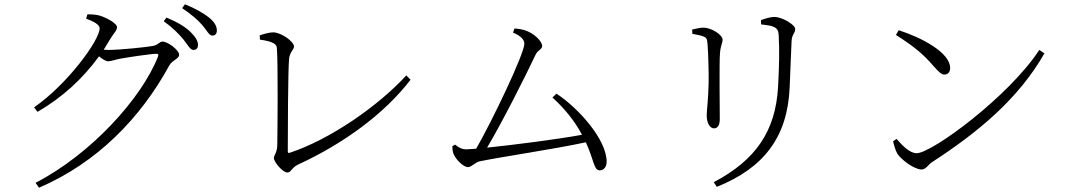

<svg xmlns="http://www.w3.org/2000/svg" viewBox="-20 -819 5000 896"><path d="M836 -635C857 -608 868 -586 882 -586C896 -586 904 -594 904 -609C904 -628 893 -646 868 -671C845 -693 808 -716 757 -737L744 -720C786 -690 815 -660 836 -635ZM923 -703C945 -678 955 -653 971 -653C984 -653 992 -661 992 -677C992 -697 981 -717 953 -739C930 -757 893 -779 843 -799L830 -781C875 -750 900 -729 923 -703ZM146 34 162 57C434 -60 636 -268 771 -515C785 -539 816 -545 816 -563C816 -586 762 -625 739 -625C723 -625 719 -608 690 -604C663 -599 539 -586 487 -586L464 -587L497 -641C512 -666 526 -676 526 -693C526 -709 479 -736 446 -746C425 -752 405 -752 388 -752L382 -732C417 -719 445 -704 445 -687C445 -631 294 -425 139 -318L155 -297C269 -363 365 -450 442 -556C458 -543 474 -533 485 -533C498 -533 519 -541 540 -545C578 -552 687 -568 709 -568C718 -568 721 -565 717 -554C640 -359 404 -99 146 34Z M1192 -654 1193 -634C1260 -625 1271 -610 1272 -596C1278 -521 1275 -200 1274 -144C1274 -107 1258 -94 1258 -82C1258 -63 1299 -14 1321 -14C1339 -14 1341 -37 1371 -51C1584 -149 1774 -288 1896 -447L1876 -467C1745 -324 1520 -168 1332 -106C1325 -104 1323 -106 1323 -114C1323 -204 1324 -489 1329 -545C1333 -578 1352 -587 1352 -602C1352 -625 1292 -668 1255 -668C1239 -668 1215 -662 1192 -654Z M2091 -137C2091 -125 2092 -114 2096 -102C2106 -76 2142 -39 2164 -39C2180 -39 2198 -62 2218 -66C2313 -86 2566 -123 2714 -155C2753 -69 2751 -24 2779 -24C2799 -24 2811 -42 2811 -64C2811 -166 2684 -311 2577 -382L2558 -364C2611 -316 2661 -257 2696 -190C2582 -169 2378 -143 2253 -130C2322 -245 2435 -469 2480 -565C2489 -584 2510 -589 2510 -604C2510 -628 2470 -664 2434 -676C2422 -681 2400 -685 2381 -686L2374 -667C2407 -653 2427 -636 2427 -615C2427 -568 2275 -251 2202 -125L2155 -122C2137 -122 2122 -129 2104 -144Z M3325 53C3545 -35 3655 -180 3665 -410C3668 -472 3671 -567 3674 -626C3675 -659 3691 -663 3691 -684C3691 -703 3631 -740 3593 -740C3577 -740 3552 -733 3531 -725L3532 -705C3559 -702 3582 -699 3592 -693C3611 -684 3613 -670 3614 -653C3618 -583 3616 -508 3611 -413C3599 -207 3507 -72 3311 31ZM3211 -661C3232 -657 3246 -655 3262 -649C3279 -643 3280 -635 3282 -610C3285 -574 3288 -478 3287 -432C3285 -348 3278 -306 3278 -279C3278 -247 3292 -220 3312 -220C3326 -220 3339 -230 3339 -264C3339 -299 3336 -529 3340 -572C3343 -608 3352 -617 3352 -634C3352 -657 3299 -690 3263 -690C3250 -690 3229 -686 3210 -681Z M4174 -678 4161 -656C4247 -601 4288 -567 4337 -510C4363 -481 4374 -471 4387 -471C4403 -471 4414 -482 4414 -502C4414 -573 4283 -643 4174 -678ZM4830 -586C4688 -368 4328 -104 4258 -104C4227 -104 4195 -135 4164 -171L4148 -160C4150 -147 4159 -116 4168 -101C4188 -72 4247 -28 4281 -28C4301 -28 4313 -52 4329 -62C4545 -202 4733 -358 4854 -570Z"/></svg>

Font: Kiri Minchoo Light
Style: Regular
Weight: 300
Designer: Ryoko NISHIZUKA 西塚涼子 (kana & ideographs); Frank Grießhammer (Latin, Greek & Cyrillic);
akenotsuki.com/eyeben/fonts/ (U+
Foundry: Adobe
akenotsuki.com/eyeben/fonts/
Version: Version 4.002;hotconv 1.0.119;makeotfexe 2.5.65604